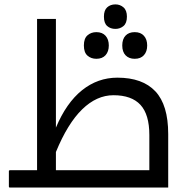

<svg xmlns="http://www.w3.org/2000/svg" viewBox="-20 -845 843 865"><path d="M24.9 0Q20 0 20 -4.9V-74.2Q20 -78.1 24.9 -78.1H147V-759.8H231.9V-270Q278.8 -381.8 349.6 -438.5Q420.4 -495.1 508.8 -495.1Q622.1 -495.1 679.9 -433.6Q737.8 -372.1 737.8 -241.2V0ZM652.8 -78.1V-236.8Q652.8 -329.1 612.8 -372.6Q572.8 -416 491.2 -416Q415.5 -416 350.1 -352.3Q284.7 -288.6 231.9 -160.2V-78.1ZM500 -714.8Q477.5 -714.8 462.9 -727.8Q448.2 -740.7 448.2 -770Q448.2 -798.8 462.9 -812Q477.5 -825.2 500 -825.2Q521 -825.2 536.4 -811.8Q551.8 -798.3 551.8 -770Q551.8 -740.7 536.4 -727.8Q521 -714.8 500 -714.8ZM414.1 -580.1Q390.6 -580.1 374.3 -594.2Q357.9 -608.4 357.9 -640.1Q357.9 -671.9 374.3 -686Q390.6 -700.2 414.1 -700.2Q440.9 -700.2 455.6 -683.8Q470.2 -667.5 470.2 -640.1Q470.2 -612.8 455.6 -596.4Q440.9 -580.1 414.1 -580.1ZM586.9 -580.1Q561 -580.1 545.9 -595.7Q530.8 -611.3 530.8 -640.1Q530.8 -668.9 545.7 -684.6Q560.5 -700.2 586.9 -700.2Q613.8 -700.2 628.4 -683.8Q643.1 -667.5 643.1 -640.1Q643.1 -612.8 628.4 -596.4Q613.8 -580.1 586.9 -580.1Z"/></svg>

Font: Droid Arabic Kufi
Style: Regular
Weight: 400
Designer: Pascal Zoghbi
Foundry: Irfont.ir
Version: Version 1.00 February 28, 2013, initial release